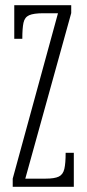

<svg xmlns="http://www.w3.org/2000/svg" viewBox="-20 -720 334 740"><path d="M29 0V-31.5L203.5 -669H148Q109.5 -669 92.2 -661.2Q75 -653.5 70.5 -632.2Q66 -611 66 -570.5H35V-700H254.5V-669.5L77.5 -31.5H156Q190.5 -31.5 206.8 -39.5Q223 -47.5 228 -69Q233 -90.5 233 -131H264.5V0Z"/></svg>

Font: Imbue Thin 10pt ExtraLight
Style: Regular
Weight: 250
Version: Version 1.102